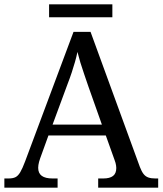

<svg xmlns="http://www.w3.org/2000/svg" viewBox="-20 -860 745 880"><path d="M0 0V-42H19Q39 -42 51 -48Q63 -54 73 -71Q83 -88 95 -120L317 -714H395L621 -95Q629 -74 638 -62.5Q647 -51 660 -46.5Q673 -42 692 -42H705V0H430V-42H453Q483 -42 498 -53.5Q513 -65 513 -90Q513 -96 512 -101.5Q511 -107 509.5 -113.5Q508 -120 505 -127L465 -239H202L164 -134Q161 -126 159 -118Q157 -110 156 -103.5Q155 -97 155 -91Q155 -66 171.5 -54Q188 -42 221 -42H244V0ZM221 -289H447L385 -464Q375 -494 365.5 -521Q356 -548 348.5 -573Q341 -598 335 -622Q330 -598 323.5 -575.5Q317 -553 309 -528.5Q301 -504 289 -473ZM205 -781V-840H495V-781Z"/></svg>

Font: Noto Serif Gurmukhi
Style: Regular
Weight: 400
Designer: Vaibhav Singh and the Monotype Design Team
Foundry: Monotype Imaging Inc.
Version: Version 2.003